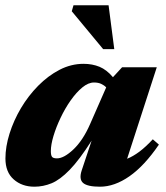

<svg xmlns="http://www.w3.org/2000/svg" viewBox="-20 -690 626 725"><path d="M288.5 -46.5 326 -159Q279.5 -86 243 -48.5Q206.5 -11 174.8 2Q143 15 110 15Q63 15 31.8 -12.5Q0.5 -40 0.5 -91.5Q0.5 -136 16 -185.5Q31.5 -235 59.2 -281.8Q87 -328.5 124.2 -366.2Q161.5 -404 205 -426.5Q248.5 -449 295.5 -449Q328.5 -449 355.8 -437.8Q383 -426.5 406.5 -398.5L441 -436H572L460 -90.5Q482.5 -99.5 506 -117Q529.5 -134.5 557 -164L580 -144Q525.5 -64 469 -24.5Q412.5 15 357.5 15Q310.5 15 294 1Q277.5 -13 288.5 -46.5ZM172 -119.5Q172 -103.5 176.5 -97.8Q181 -92 195 -92Q221.5 -92 257.2 -125.8Q293 -159.5 320 -221L381 -360Q373.5 -368 362.2 -373.2Q351 -378.5 335 -378.5Q313.5 -378.5 290.8 -359.8Q268 -341 246.8 -310.8Q225.5 -280.5 208.8 -245.2Q192 -210 182 -176.8Q172 -143.5 172 -119.5ZM411.5 -504.5H369.5L251 -647.5L257.5 -670H390Z"/></svg>

Font: Newsreader 16pt ExtraBold
Style: Italic
Weight: 800
Italic angle: -17°
Designer: Hugues Gentile
Foundry: Production Type
Version: Version 1.003; ttfautohint (v1.8.3)